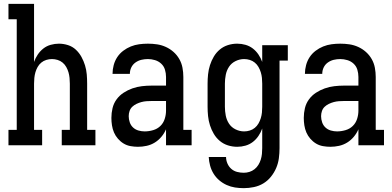

<svg xmlns="http://www.w3.org/2000/svg" viewBox="-20 -755 2040 998"><path d="M24 0V-80H67V-655H24V-735H157V-433Q164 -453 176 -471Q188 -489 205 -502.5Q222 -516 243.5 -522Q265 -528 286 -528Q310 -528 333.5 -520.5Q357 -513 374.5 -496.5Q392 -480 403.5 -459Q415 -438 422 -415Q429 -392 431 -368Q433 -344 433 -320V-80H476V0H301V-80H343V-320Q343 -335 341.5 -350Q340 -365 336 -379Q332 -393 324.5 -406.5Q317 -420 305.5 -429.5Q294 -439 279.5 -443.5Q265 -448 250 -448Q235 -448 220.5 -443.5Q206 -439 194.5 -429.5Q183 -420 175.5 -406.5Q168 -393 164 -379Q160 -365 158.5 -350Q157 -335 157 -320V-80H199V0Z M697 8Q678 8 658.5 4.5Q639 1 622.5 -9Q606 -19 593 -34Q580 -49 572.5 -66.5Q565 -84 562 -103.5Q559 -123 559 -142Q559 -168 565 -193Q571 -218 586 -238.5Q601 -259 622.5 -273Q644 -287 668 -295.5Q692 -304 717.5 -307Q743 -310 768 -310H843V-355Q843 -374 837.5 -392.5Q832 -411 818 -424Q804 -437 785.5 -442.5Q767 -448 749 -448Q731 -448 714.5 -444Q698 -440 684 -430Q670 -420 662.5 -404.5Q655 -389 655 -371H565V-372Q565 -394 571 -416.5Q577 -439 589.5 -458Q602 -477 620.5 -491Q639 -505 660 -513.5Q681 -522 703.5 -525Q726 -528 749 -528Q773 -528 796.5 -524.5Q820 -521 842 -511Q864 -501 882 -485Q900 -469 912 -448Q924 -427 928.5 -403Q933 -379 933 -355V-80H976V0H843V-83Q834 -62 819 -44Q804 -26 784.5 -14Q765 -2 742.5 3Q720 8 697 8ZM732 -72Q754 -72 776 -78.5Q798 -85 813.5 -100Q829 -115 836 -136.5Q843 -158 843 -180V-230H768Q755 -230 741.5 -229Q728 -228 715 -224.5Q702 -221 689.5 -215Q677 -209 667.5 -200Q658 -191 653.5 -178Q649 -165 649 -151Q649 -135 654.5 -119Q660 -103 672 -92Q684 -81 700 -76.5Q716 -72 732 -72Z M1247 223Q1224 223 1201.5 219.5Q1179 216 1158 206.5Q1137 197 1119.5 182Q1102 167 1090 147.5Q1078 128 1072 105.5Q1066 83 1065 61H1155Q1155 78 1162 94.5Q1169 111 1182 122.5Q1195 134 1212 138.5Q1229 143 1247 143Q1262 143 1276.5 138.5Q1291 134 1303 124.5Q1315 115 1323 102Q1331 89 1335.5 74.5Q1340 60 1341.5 45Q1343 30 1343 15V-87Q1336 -67 1323.5 -48.5Q1311 -30 1294 -17Q1277 -4 1256 2Q1235 8 1213 8Q1188 8 1164.5 0.5Q1141 -7 1122.5 -22.5Q1104 -38 1091.5 -59Q1079 -80 1071.5 -103.5Q1064 -127 1061.5 -151.5Q1059 -176 1059 -200V-320Q1059 -344 1061.5 -368.5Q1064 -393 1071.5 -416.5Q1079 -440 1091.5 -461Q1104 -482 1122.5 -497.5Q1141 -513 1164.5 -520.5Q1188 -528 1213 -528Q1235 -528 1256 -522Q1277 -516 1294 -503Q1311 -490 1323.5 -471.5Q1336 -453 1343 -433V-520H1476V-440H1433V15Q1433 41 1429.5 67.5Q1426 94 1415.5 118.5Q1405 143 1388 164Q1371 185 1348.5 198.5Q1326 212 1299.5 217.5Q1273 223 1247 223ZM1249 -72Q1264 -72 1278.5 -76.5Q1293 -81 1304.5 -90.5Q1316 -100 1323.5 -113Q1331 -126 1335.5 -140.5Q1340 -155 1341.5 -170Q1343 -185 1343 -200V-320Q1343 -335 1341.5 -350Q1340 -365 1335.5 -379.5Q1331 -394 1323.5 -407Q1316 -420 1304.5 -429.5Q1293 -439 1278.5 -443.5Q1264 -448 1249 -448Q1226 -448 1204.5 -437.5Q1183 -427 1170.5 -408Q1158 -389 1153.5 -366Q1149 -343 1149 -320V-200Q1149 -177 1153.5 -154Q1158 -131 1170.5 -112Q1183 -93 1204.5 -82.5Q1226 -72 1249 -72Z M1697 8Q1678 8 1658.5 4.5Q1639 1 1622.5 -9Q1606 -19 1593 -34Q1580 -49 1572.5 -66.5Q1565 -84 1562 -103.5Q1559 -123 1559 -142Q1559 -168 1565 -193Q1571 -218 1586 -238.5Q1601 -259 1622.5 -273Q1644 -287 1668 -295.5Q1692 -304 1717.5 -307Q1743 -310 1768 -310H1843V-355Q1843 -374 1837.5 -392.5Q1832 -411 1818 -424Q1804 -437 1785.5 -442.5Q1767 -448 1749 -448Q1731 -448 1714.5 -444Q1698 -440 1684 -430Q1670 -420 1662.5 -404.5Q1655 -389 1655 -371H1565V-372Q1565 -394 1571 -416.5Q1577 -439 1589.5 -458Q1602 -477 1620.5 -491Q1639 -505 1660 -513.5Q1681 -522 1703.5 -525Q1726 -528 1749 -528Q1773 -528 1796.5 -524.5Q1820 -521 1842 -511Q1864 -501 1882 -485Q1900 -469 1912 -448Q1924 -427 1928.5 -403Q1933 -379 1933 -355V-80H1976V0H1843V-83Q1834 -62 1819 -44Q1804 -26 1784.5 -14Q1765 -2 1742.5 3Q1720 8 1697 8ZM1732 -72Q1754 -72 1776 -78.5Q1798 -85 1813.5 -100Q1829 -115 1836 -136.5Q1843 -158 1843 -180V-230H1768Q1755 -230 1741.5 -229Q1728 -228 1715 -224.5Q1702 -221 1689.5 -215Q1677 -209 1667.5 -200Q1658 -191 1653.5 -178Q1649 -165 1649 -151Q1649 -135 1654.5 -119Q1660 -103 1672 -92Q1684 -81 1700 -76.5Q1716 -72 1732 -72Z"/></svg>

Font: Iosevka Curly Slab Medium
Style: Regular
Weight: 500
Monospace: yes
Designer: Belleve Invis
Foundry: Belleve Invis
Version: Version 22.1.2; ttfautohint (v1.8.4)